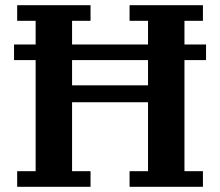

<svg xmlns="http://www.w3.org/2000/svg" viewBox="-20 -718 846 738"><path d="M46 -60H117V-487H34V-547H117V-638H46V-698H328V-638H257V-547H549V-638H478V-698H760V-638H689V-547H772V-487H689V-60H760V0H478V-60H549V-325H257V-60H328V0H46ZM257 -390H549V-487H257Z"/></svg>

Font: IBM Plex Serif SmBld
Style: Regular
Weight: 600
Designer: Mike Abbink, Paul van der Laan, Pieter van Rosmalen
Foundry: Bold Monday
Version: Version 3.001